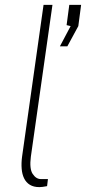

<svg xmlns="http://www.w3.org/2000/svg" viewBox="-20 -763 352 787"><path d="M141.5 4Q118 4 102.5 -5.5Q87 -15 78.8 -32Q70.5 -49 68.8 -71.8Q67 -94.5 70.5 -121L158.5 -743H195L106.5 -121Q100 -71 114 -50Q128 -29 147.5 -29H176.5L173 0Q163.5 2 154.8 3Q146 4 141.5 4ZM225.5 -573 269.5 -656 253 -660 264 -743H312.5L301 -656L256 -573Z"/></svg>

Font: Public Sans Thin Thin
Style: Italic
Weight: 250
Italic angle: -8°
Version: Version 2.001